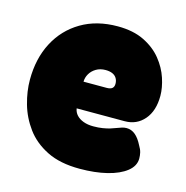

<svg xmlns="http://www.w3.org/2000/svg" viewBox="-85 -590 667 690"><g transform="rotate(15 249.0 -245.0)"><path d="M270 20Q197 20 148 -4.5Q99 -29 70 -68.5Q41 -108 28 -154Q15 -200 15 -243Q15 -322 46.5 -382Q78 -442 135.5 -476Q193 -510 271 -510Q329 -510 369.5 -490Q410 -470 435 -439Q460 -408 471.5 -373Q483 -338 483 -308Q483 -252 455 -219.5Q427 -187 383 -187H204Q206 -173 215.5 -162.5Q225 -152 241 -146Q257 -140 278 -140Q297 -140 312.5 -142.5Q328 -145 339.5 -148.5Q351 -152 361 -156Q371 -160 379.5 -162.5Q388 -165 396 -165Q414 -165 428.5 -153Q443 -141 455 -117Q463 -104 465.5 -93Q468 -82 468 -71Q468 -43 442 -22.5Q416 -2 371.5 9Q327 20 270 20ZM203 -286H289Q303 -286 309.5 -291.5Q316 -297 316 -308Q316 -320 310.5 -329Q305 -338 294.5 -342.5Q284 -347 269 -347Q249 -347 234 -338Q219 -329 211 -315Q203 -301 203 -286Z"/></g></svg>

Font: Fredoka SemiCondensed
Style: Bold
Weight: 700
Width: 4
Designer: Ben Nathan
Foundry: Milena B. Brandão, Ben Nathan
Version: Version 2.001